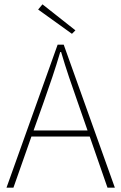

<svg xmlns="http://www.w3.org/2000/svg" viewBox="-20 -866 560 886"><path d="M182 -396C210 -476 234 -544 258 -626H262C286 -544 310 -476 338 -396L384 -264H135ZM10 0H42L125 -236H394L476 0H510L274 -660H246ZM312 -710 328 -726 176 -846 156 -822Z"/></svg>

Font: Source Sans Pro ExtraLight
Style: Regular
Weight: 200
Designer: Paul D. Hunt
Foundry: Adobe Systems Incorporated
Version: Version 3.006;hotconv 1.0.111;makeotfexe 2.5.65597